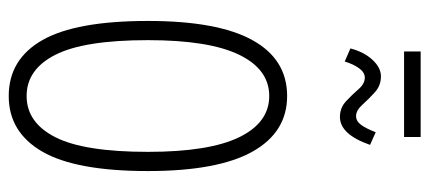

<svg xmlns="http://www.w3.org/2000/svg" viewBox="-292 -681 984 440"><g transform="rotate(90 200.0 -461.0)"><path d="M200 11Q116 11 72 -66Q28 -143 28 -308Q28 -468 72 -547.5Q116 -627 200 -627Q283 -627 327.5 -547.5Q372 -468 372 -308Q372 -143 327.5 -66Q283 11 200 11ZM200 -30Q261 -30 294.5 -96Q328 -162 328 -308Q328 -448 294.5 -517Q261 -586 200 -586Q139 -586 105.5 -517Q72 -448 72 -308Q72 -162 105.5 -96Q139 -30 200 -30ZM283 -830 312 -817Q288 -748 248 -748Q227 -748 212 -762Q197 -776 184.5 -790.5Q172 -805 158 -805Q146 -805 136.5 -792Q127 -779 121 -759L91 -772Q99 -803 117 -822.5Q135 -842 155 -842Q176 -842 191.5 -828Q207 -814 220 -799.5Q233 -785 246 -785Q258 -785 266.5 -797Q275 -809 283 -830ZM98 -895V-933H294V-895Z"/></g></svg>

Font: Inconsolata Condensed Light
Style: Regular
Weight: 300
Width: 3
Monospace: yes
Designer: Raph Levien, Cyreal, Brenton Simpson
Foundry: Raph Levien, Cyreal, Google
Version: Version 3.001; ttfautohint (v1.8.2.53-6de2)